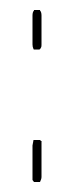

<svg xmlns="http://www.w3.org/2000/svg" viewBox="-20 -364 150 384"><path d="M60 -344V-343Q63 -340 63 -333V-275Q63 -271 62.5 -270Q62 -269 61 -267L59 -265H48Q47 -265 47 -266Q45 -270 45 -275V-333Q45 -340 48 -343V-344ZM47 -84H60L64 -80H63V-73V-10Q63 -6 60 0H48L45 -4V-10V-73Q45 -74 47 -84Z"/></svg>

Font: Chathura Light
Style: Regular
Weight: 300
Designer: Appaji Ambarisha Darbha
Foundry: Aditya Fonts
Version: Version 1.001 2016